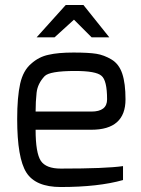

<svg xmlns="http://www.w3.org/2000/svg" viewBox="-20 -746 565 771"><path d="M127 -596 244 -726H315L419 -596H348L277 -667L199 -596ZM49 -268Q49 -356 61 -410Q73 -463 105 -490Q136 -518 175 -526Q213 -535 275 -535Q336 -535 367 -530Q398 -525 428 -507Q458 -489 471 -450Q484 -411 484 -347Q484 -225 347 -225H123Q123 -132 144 -100Q165 -69 224 -69Q406 -69 474 -79V-23Q375 5 224 5Q123 5 86 -53Q49 -111 49 -268ZM123 -298H347Q410 -298 410 -347Q410 -424 387 -442Q365 -461 282 -461Q179 -461 159 -440Q131 -410 127 -374Q123 -338 123 -298Z"/></svg>

Font: Mina
Style: Regular
Weight: 400
Version: Version 1.000